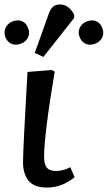

<svg xmlns="http://www.w3.org/2000/svg" viewBox="-76 -833 486 867"><path d="M136 14Q78 14 53 -17Q28 -48 28 -100Q28 -131 33 -230.5Q38 -330 48 -508L158 -517L171 -510Q147 -368 135 -269.5Q123 -171 123 -126Q123 -91 135.5 -76Q148 -61 177 -61Q210 -61 241 -78L261 -33Q204 14 136 14ZM120 -576 81 -594 141 -762Q150 -790 162 -801.5Q174 -813 195 -813Q234 -813 259 -767V-752ZM282 -670Q275 -693 286.5 -712Q298 -731 321 -738Q344 -745 362 -735.5Q380 -726 387 -703Q395 -679 383.5 -660Q372 -641 349 -634Q326 -627 307.5 -637Q289 -647 282 -670ZM-53 -669Q-60 -692 -48.5 -711.5Q-37 -731 -15 -738Q9 -745 27 -735.5Q45 -726 52 -703Q60 -679 48.5 -660Q37 -641 13 -634Q-9 -627 -27.5 -637Q-46 -647 -53 -669Z"/></svg>

Font: Literata 12pt Medium
Style: Italic
Weight: 500
Italic angle: -2°
Designer: Latin by Veronika Burian and Jose Scaglione. Greek by Irene Vlachou. Cyrillic by Vera Evstafieva
Foundry: TypeTogether
Version: Version 3.002